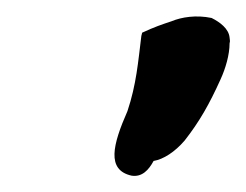

<svg xmlns="http://www.w3.org/2000/svg" viewBox="-20 -676 301 235"><path d="M136 -540C118 -499 110 -468 141 -461C154 -459 162 -468 168 -479C180 -481 194 -490 206 -504C224 -527 236 -548 250 -579C256 -592 261 -609 261 -623C262 -626 261 -628 261 -630C260 -641 249 -649 239 -654C220 -658 202 -655 190 -650C178 -646 169 -643 154 -636L153 -632C149 -600 147 -573 136 -540Z"/></svg>

Font: Vapor
Style: Obl
Weight: 400
Foundry: Cannot Into Space Fonts
Version: Version 0.179